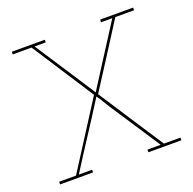

<svg xmlns="http://www.w3.org/2000/svg" viewBox="-124 -826 958 952"><g transform="rotate(-20 355.0 -350.0)"><path d="M209 0V-14H139Q190 -95 242 -174.5Q294 -254 345 -335L353 -348Q365 -332 375.5 -314Q386 -296 397 -279L571 -14H501V0H675V-14H588Q532 -100 476.5 -184.5Q421 -269 365 -356Q418 -439 470.5 -520.5Q523 -602 576 -686H675V-700H501V-686H560L365 -381L357 -368L349 -381Q299 -457 250 -533Q201 -609 150 -686H209V-700H35V-686H134L345 -360L124 -14H35V0Z"/></g></svg>

Font: Josefin Slab Thin Thin
Style: Regular
Weight: 250
Version: Version 2.000